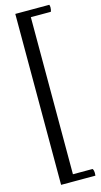

<svg xmlns="http://www.w3.org/2000/svg" viewBox="-154 -822 594 1124"><g transform="rotate(-15 143.5 -260.0)"><path d="M67 258V-778H273Q276 -772 276 -761Q276 -753 274.5 -746.5Q273 -740 271 -736H115L150 -764V244L115 216H269Q273 221 274.5 228Q276 235 276 241Q276 252 275 258Z"/></g></svg>

Font: Petrona
Style: Regular
Weight: 400
Designer: Ringo R. Seeber
Foundry: Ringo R. Seeber
Version: Version 2.001; ttfautohint (v1.8.3)